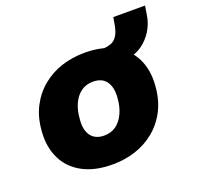

<svg xmlns="http://www.w3.org/2000/svg" viewBox="-113 -742 903 876"><g transform="rotate(-20 338.5 -304.5)"><path d="M291 11Q205 11 146 -21Q87 -53 59.5 -110.5Q32 -168 38 -242Q43 -309 69 -359Q95 -409 137 -443.5Q179 -478 231.5 -495Q284 -512 343 -512Q430 -512 488.5 -480Q547 -448 574.5 -391.5Q602 -335 596 -260Q591 -193 565 -142.5Q539 -92 497 -57.5Q455 -23 402.5 -6Q350 11 291 11ZM300 -126Q334 -126 358 -143.5Q382 -161 397 -193Q412 -225 415 -267Q419 -318 398.5 -346.5Q378 -375 334 -375Q301 -375 276.5 -357.5Q252 -340 237.5 -308.5Q223 -277 220 -234Q215 -183 236 -154.5Q257 -126 300 -126ZM520 -420 420 -485 423 -500Q450 -501 469 -508Q488 -515 500.5 -535.5Q513 -556 519 -597L523 -620H677L670 -576Q664 -536 643 -502.5Q622 -469 591 -447Q560 -425 520 -420Z"/></g></svg>

Font: Nunito Sans 9pt Black
Style: Italic
Weight: 900
Italic angle: -9°
Version: Version 3.101;gftools[0.9.27]